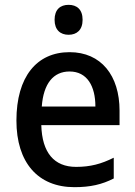

<svg xmlns="http://www.w3.org/2000/svg" viewBox="-20 -765 560 795"><path d="M264 -745C230 -745 206 -726 206 -683C206 -641 230 -621 264 -621C298 -621 322 -641 322 -683C322 -726 298 -745 264 -745ZM268 -549C132 -549 48 -447 48 -266C48 -92 137 10 288 10C354 10 402 -1 451 -26V-112C399 -86 354 -74 295 -74C204 -74 154 -133 151 -247H475V-307C475 -452 399 -549 268 -549ZM268 -469C341 -469 375 -408 375 -324H153C160 -419 201 -469 268 -469Z"/></svg>

Font: Noto Sans Arabic SemCond Med
Style: Regular
Weight: 500
Width: 4
Designer: Monotype Design Team, Nadine Chahine, Nizar Qandah and Khaled Hosny
Foundry: Monotype Imaging Inc.
Version: Version 2.012